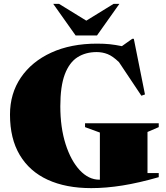

<svg xmlns="http://www.w3.org/2000/svg" viewBox="-20 -955 857 990"><path d="M740.5 -62.5H798.5V-41.5Q696 -12 611.2 1.5Q526.5 15 450.5 15Q320 15 226.2 -28Q132.5 -71 82 -155.5Q31.5 -240 31.5 -364Q31.5 -472.5 87.5 -555Q143.5 -637.5 244.5 -683.8Q345.5 -730 480.5 -730Q517.5 -730 546 -727Q574.5 -724 608.5 -717L662 -755H670L727.5 -468L709 -461.5L593.5 -634.5Q561.5 -665.5 534.8 -676Q508 -686.5 478.5 -686.5Q421.5 -686.5 379.5 -659.8Q337.5 -633 314.2 -571.8Q291 -510.5 291 -407Q291 -297.5 318.2 -212Q345.5 -126.5 391.2 -77.5Q437 -28.5 492 -28.5Q493.5 -28.5 495 -28.5V-271.5L418.5 -299.5V-319.5H798.5V-299.5L740.5 -274.5ZM595.5 -935 480 -772H370L254.5 -935H284.5L425 -848.5L565.5 -935Z"/></svg>

Font: Newsreader Display ExtraBold
Style: Regular
Weight: 800
Designer: Hugues Gentile
Foundry: Production Type
Version: Version 1.001